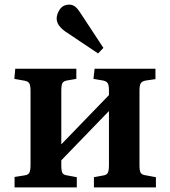

<svg xmlns="http://www.w3.org/2000/svg" viewBox="-20 -810 735 830"><path d="M43 0V-45L87 -52Q102 -54 107 -63.5Q112 -73 112 -99V-416Q112 -440 107 -449Q102 -458 87 -461L42 -469L46 -513H310V-469L269 -462Q254 -459 249.5 -450Q245 -441 245 -416V-186L451 -399V-419Q451 -442 445.5 -450.5Q440 -459 425 -462L384 -469L389 -513H652V-468L611 -462Q594 -459 588.5 -450Q583 -441 583 -417V-94Q583 -71 588.5 -62.5Q594 -54 611 -52L654 -44V0H386V-44L424 -51Q440 -53 445.5 -62Q451 -71 451 -96V-330L245 -117V-95Q245 -72 249.5 -63Q254 -54 269 -52L312 -44V0ZM404 -579 262 -674Q245 -686 235 -700Q225 -714 225 -730Q225 -750 239 -770Q253 -790 280 -790Q292 -790 302.5 -783Q313 -776 325 -758L427 -603Z"/></svg>

Font: Literata 36pt SemiBold
Style: Regular
Weight: 600
Designer: Latin by Veronika Burian and Jose Scaglione. Greek by Irene Vlachou. Cyrillic by Vera Evstafieva.
Foundry: TypeTogether
Version: Version 3.002